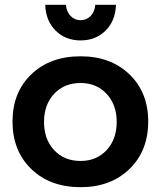

<svg xmlns="http://www.w3.org/2000/svg" viewBox="-20 -773 668 798"><path d="M254 -753Q256 -725 273 -707Q290 -689 315 -689Q340 -689 357 -707Q374 -725 376 -753H462Q460 -687 419 -646Q378 -605 315 -605Q252 -605 211 -646Q170 -687 168 -753ZM315 -539Q440 -539 518 -464Q596 -389 596 -268Q596 -146 518 -70.5Q440 5 315 5Q188 5 110 -70.5Q32 -146 32 -268Q32 -389 110 -464Q188 -539 315 -539ZM315 -428Q247 -428 205 -383Q163 -338 163 -266Q163 -194 205 -149Q247 -104 315 -104Q381 -104 423 -149Q465 -194 465 -266Q465 -338 423 -383Q381 -428 315 -428Z"/></svg>

Font: Montserrat arm Medium
Style: Regular
Weight: 500
Designer: Julieta Ulanovsky
Foundry: Julieta Ulanovsky
Version: Version 6.000;PS 006.000;hotconv 1.0.88;makeotf.lib2.5.64775